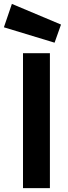

<svg xmlns="http://www.w3.org/2000/svg" viewBox="-44 -965 350 985"><path d="M74 0H212V-692H74ZM17 -945 -24 -825 236 -746 269 -839Z"/></svg>

Font: RazerF5
Style: Bold
Weight: 700
Foundry: Razer Inc.
Version: Version 1.000;PS 001.001;hotconv 1.0.56